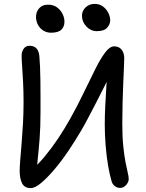

<svg xmlns="http://www.w3.org/2000/svg" viewBox="-20 -952 751 986"><path d="M138 14Q106 14 93.5 -10.5Q81 -35 81 -75Q81 -95 84 -131.5Q87 -168 91 -215.5Q95 -263 98 -317.5Q101 -372 101 -430Q101 -483 98.5 -530.5Q96 -578 93.5 -614Q91 -650 91 -666Q91 -686 101.5 -701.5Q112 -717 132 -717Q145 -717 155.5 -712Q166 -707 173 -695.5Q180 -684 182 -665Q184 -644 185.5 -611.5Q187 -579 187.5 -540Q188 -501 188 -458.5Q188 -416 188 -375Q188 -300 183.5 -241Q179 -182 174 -137.5Q169 -93 169 -60L140 -75Q178 -110 213 -152.5Q248 -195 280.5 -244Q313 -293 342 -345Q381 -415 412.5 -481Q444 -547 470.5 -599.5Q497 -652 520.5 -683Q544 -714 567 -714Q591 -714 604.5 -697Q618 -680 618 -653Q618 -641 616.5 -607Q615 -573 613 -525.5Q611 -478 609.5 -424.5Q608 -371 608 -318Q608 -251 613 -202Q618 -153 624.5 -119.5Q631 -86 636 -65.5Q641 -45 641 -33Q641 -22 634.5 -11Q628 0 618 6.5Q608 13 597 13Q582 13 570.5 4.5Q559 -4 554 -18Q544 -50 535.5 -99Q527 -148 522.5 -204.5Q518 -261 518 -314Q518 -357 520.5 -407.5Q523 -458 526 -505Q529 -552 531.5 -587Q534 -622 536 -633L570 -618Q565 -606 550 -576Q535 -546 515 -506Q495 -466 473 -423.5Q451 -381 431 -343Q411 -305 396 -280Q366 -229 331 -177Q296 -125 259.5 -82Q223 -39 191.5 -12.5Q160 14 138 14ZM477 -792Q446 -792 423.5 -816Q401 -840 401 -871Q401 -897 420 -914.5Q439 -932 466 -932Q491 -932 509 -918.5Q527 -905 536.5 -885.5Q546 -866 546 -847Q546 -828 530.5 -810Q515 -792 477 -792ZM242 -784Q220 -784 202.5 -795Q185 -806 175 -824.5Q165 -843 165 -865Q165 -892 181.5 -910Q198 -928 226 -928Q254 -928 272.5 -914.5Q291 -901 301 -881Q311 -861 311 -840Q311 -815 295 -799.5Q279 -784 242 -784Z"/></svg>

Font: Shantell Sans
Style: Regular
Weight: 400
Designer: Stephen Nixon, Anya Danilova, Shantell Martin
Foundry: Arrow Type
Version: Version 1.008;[ac192a2d6]